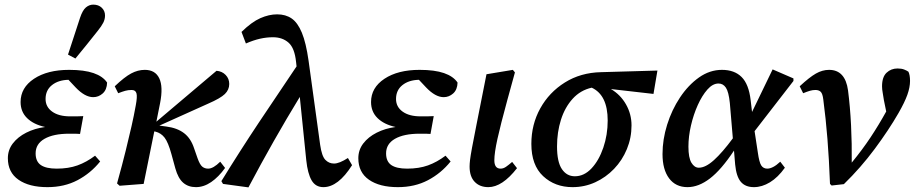

<svg xmlns="http://www.w3.org/2000/svg" viewBox="-20 -795 3954 830"><path d="M185 14Q106 14 60 -18Q14 -50 14 -111Q14 -147 35.5 -175Q57 -203 93.5 -221.5Q130 -240 175 -246Q125 -257 97 -284.5Q69 -312 69 -354Q69 -416 127 -454.5Q185 -493 279 -493Q344 -493 384.5 -479Q425 -465 443 -438Q442 -407 424 -391Q406 -375 383 -375Q347 -375 307 -417L276 -450Q232 -449 204.5 -427Q177 -405 177 -367Q177 -333 205.5 -312.5Q234 -292 283 -292Q302 -292 311.5 -292Q321 -292 340 -293L326 -216Q318 -217 305.5 -217Q293 -217 279 -217Q211 -217 172.5 -195Q134 -173 134 -132Q134 -97 156.5 -81.5Q179 -66 225 -66Q276 -66 315 -80Q354 -94 391 -122L413 -97Q372 -46 315 -16Q258 14 185 14ZM274 -559Q300 -639 326 -718Q337 -751 351.5 -763Q366 -775 383 -775Q406 -775 420 -761.5Q434 -748 434 -728Q434 -712 426.5 -697Q419 -682 402 -661Q378 -631 354.5 -601.5Q331 -572 306 -542Z M486 -2Q509 -85 523.5 -144Q538 -203 548.5 -249Q559 -295 567 -340Q574 -377 570 -391.5Q566 -406 549 -406Q534 -406 521.5 -402.5Q509 -399 491 -392L476 -422Q518 -462 547 -477.5Q576 -493 606 -493Q651 -493 668.5 -456.5Q686 -420 672 -349L656 -269L916 -489Q940 -487 955.5 -471Q971 -455 971 -432Q971 -407 952 -388.5Q933 -370 880 -347L669 -252L699 -248Q746 -242 775.5 -219.5Q805 -197 819 -154L834 -111Q844 -83 854.5 -74.5Q865 -66 880 -66Q902 -66 932 -96L953 -69Q925 -30 893 -8Q861 14 827 14Q794 14 772 -5Q750 -24 738 -67L721 -129Q707 -180 691.5 -200Q676 -220 652 -226L647 -227L601 0L497 8Z M1378 14Q1344 14 1327 -15.5Q1310 -45 1304 -102L1276 -376Q1218 -281 1163 -184Q1108 -87 1054 15L944 0L937 -12Q1017 -142 1098.5 -264.5Q1180 -387 1262 -508L1260 -526Q1254 -587 1227.5 -610.5Q1201 -634 1160 -634Q1132 -634 1103.5 -627.5Q1075 -621 1043 -607L1024 -657Q1068 -700 1105.5 -716.5Q1143 -733 1178 -733Q1215 -733 1241 -715Q1267 -697 1285 -653.5Q1303 -610 1314 -532L1364 -169Q1371 -120 1386.5 -104Q1402 -88 1424 -88Q1447 -88 1484 -112L1502 -81Q1442 14 1378 14Z M1700 14Q1621 14 1575 -18Q1529 -50 1529 -111Q1529 -147 1550.5 -175Q1572 -203 1608.5 -221.5Q1645 -240 1690 -246Q1640 -257 1612 -284.5Q1584 -312 1584 -354Q1584 -416 1642 -454.5Q1700 -493 1794 -493Q1859 -493 1899.5 -479Q1940 -465 1958 -438Q1957 -407 1939 -391Q1921 -375 1898 -375Q1862 -375 1822 -417L1791 -450Q1747 -449 1719.5 -427Q1692 -405 1692 -367Q1692 -333 1720.5 -312.5Q1749 -292 1798 -292Q1817 -292 1826.5 -292Q1836 -292 1855 -293L1841 -216Q1833 -217 1820.5 -217Q1808 -217 1794 -217Q1726 -217 1687.5 -195Q1649 -173 1649 -132Q1649 -97 1671.5 -81.5Q1694 -66 1740 -66Q1791 -66 1830 -80Q1869 -94 1906 -122L1928 -97Q1887 -46 1830 -16Q1773 14 1700 14Z M2091 14Q2054 14 2032 -9Q2010 -32 2010 -75Q2010 -87 2012 -104Q2014 -121 2020.5 -156.5Q2027 -192 2040 -257L2083 -474L2197 -493L2206 -482L2173 -362Q2144 -256 2130.5 -195Q2117 -134 2117 -102Q2117 -66 2144 -66Q2156 -66 2167.5 -74Q2179 -82 2194 -95L2215 -68Q2151 14 2091 14Z M2455 14Q2379 14 2328 -33.5Q2277 -81 2277 -173Q2277 -257 2315.5 -326.5Q2354 -396 2422 -438.5Q2490 -481 2578 -483L2822 -490L2805 -389L2621 -410Q2662 -386 2686 -344Q2710 -302 2710 -253Q2710 -199 2690 -150.5Q2670 -102 2634.5 -65Q2599 -28 2553 -7Q2507 14 2455 14ZM2388 -162Q2388 -95 2409 -64Q2430 -33 2465 -33Q2505 -33 2537 -67Q2569 -101 2588 -156.5Q2607 -212 2607 -274Q2607 -384 2538 -416Q2489 -405 2455.5 -368Q2422 -331 2405 -277.5Q2388 -224 2388 -162Z M2956 -161Q2956 -113 2969 -91.5Q2982 -70 3001 -70Q3030 -70 3066.5 -103Q3103 -136 3148 -197L3135 -350Q3130 -398 3118 -416Q3106 -434 3086 -434Q3061 -434 3038 -408Q3015 -382 2996.5 -341Q2978 -300 2967 -252.5Q2956 -205 2956 -161ZM2952 14Q2901 14 2872.5 -24Q2844 -62 2844 -129Q2844 -192 2864 -256Q2884 -320 2919.5 -373.5Q2955 -427 3001.5 -460Q3048 -493 3101 -493Q3155 -493 3186 -462Q3217 -431 3225 -362L3231 -311L3320 -495L3410 -456V-445L3242 -228L3256 -136Q3262 -93 3271 -79.5Q3280 -66 3297 -66Q3308 -66 3322 -73Q3336 -80 3353 -96L3373 -70Q3343 -28 3308.5 -7Q3274 14 3239 14Q3202 14 3182.5 -9Q3163 -32 3158 -84L3153 -144Q3098 -61 3049 -23.5Q3000 14 2952 14Z M3568 0Q3564 -106 3557 -194Q3550 -282 3539 -365Q3536 -390 3528 -398Q3520 -406 3505 -406Q3493 -406 3481 -402.5Q3469 -399 3452 -392L3437 -422Q3479 -461 3507 -477Q3535 -493 3564 -493Q3634 -493 3646 -404Q3655 -334 3659 -254Q3663 -174 3662 -92Q3708 -148 3743.5 -201.5Q3779 -255 3811 -313L3801 -362Q3799 -377 3796 -393Q3793 -409 3793 -422Q3793 -462 3812.5 -480.5Q3832 -499 3860 -499Q3877 -499 3888.5 -494.5Q3900 -490 3907 -485Q3914 -471 3914 -445Q3914 -418 3902.5 -385.5Q3891 -353 3864 -306Q3822 -233 3761.5 -151.5Q3701 -70 3628 1L3575 7Z"/></svg>

Font: Source Serif 4 Semibold
Style: Italic
Weight: 600
Italic angle: -12°
Designer: Frank Grießhammer
Foundry: Adobe
Version: Version 4.005;hotconv 1.1.0;makeotfexe 2.6.0